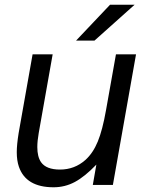

<svg xmlns="http://www.w3.org/2000/svg" viewBox="-20 -783 618 813"><path d="M60 -77Q51 -103 51 -139Q51 -170 59 -220L118 -553H203L144 -220Q138 -186 138 -160Q138 -119 154 -96Q176 -65 234 -65Q296 -65 342 -106Q374 -135 394 -183.5Q414 -232 429 -317L471 -553H556L458 0H373L388 -86Q339 -35 297 -12.5Q255 10 207 10Q90 10 60 -77ZM380 -611H302L446 -763H550Z"/></svg>

Font: Open Sauce One
Style: Italic
Weight: 400
Italic angle: -10°
Designer: Alfredo Marco Pradil
Foundry: Creative Sauce Fz LLC
Version: Version 1.477